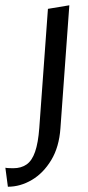

<svg xmlns="http://www.w3.org/2000/svg" viewBox="-99 -483 336 733"><path d="M-68.9 229.9 -78.5 157.4Q-72 158.7 -63.8 158.9Q-55.5 159.2 -47.9 159.2Q-18.3 159.2 2.4 144.9Q23.1 130.6 34.9 96.6Q46.8 62.5 51 5.4L84 -449.2L165.7 -462.8L131.7 6.8Q126.7 78.4 96.6 128.2Q66.5 178 22.5 204Q-21.5 229.9 -68.9 229.9Z"/></svg>

Font: Ancizar Sans Thin
Style: Italic
Weight: 100
Italic angle: -4°
Designer: Cesar Puertas, Viviana Monsalve, Julian Moncada, Julian Prieto, Jose Castro, Mariel Hernandez, Felipe Aragon, Sara Alarc
Version: Version 8.100